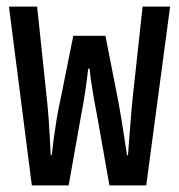

<svg xmlns="http://www.w3.org/2000/svg" viewBox="-20 -559 540 579"><path d="M76 0 7 -539H92L121 -263Q124 -236 126.5 -203Q129 -170 130.5 -140Q132 -110 133 -91H136Q138 -111 142 -140.5Q146 -170 151 -200.5Q156 -231 161 -252L201 -451H298L337 -252Q341 -231 346 -200.5Q351 -170 355.5 -140Q360 -110 363 -91H366Q367 -108 369.5 -138Q372 -168 374.5 -201.5Q377 -235 380 -263L410 -539H493L421 0H310L273 -209Q266 -245 260 -280.5Q254 -316 250 -352H246Q242 -316 236.5 -279.5Q231 -243 224 -208L187 0Z"/></svg>

Font: Noto Sans Mono ExtraCondensed Medium
Style: Regular
Weight: 500
Width: 2
Designer: Monotype Design Team
Foundry: Monotype Imaging Inc.
Version: Version 2.014